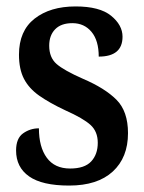

<svg xmlns="http://www.w3.org/2000/svg" viewBox="-20 -567 448 597"><path d="M195 10Q111 10 70.5 -18.5Q30 -47 30 -99Q30 -137 52 -152.5Q74 -168 101 -168Q101 -110 125.5 -76.5Q150 -43 198 -43Q243 -43 263.5 -65Q284 -87 284 -123Q284 -158 261.5 -178.5Q239 -199 183 -224Q134 -247 102 -269.5Q70 -292 54.5 -322Q39 -352 39 -397Q39 -471 87.5 -509Q136 -547 215 -547Q290 -547 325.5 -518Q361 -489 361 -453Q361 -391 287 -391Q287 -441 264.5 -468Q242 -495 205 -495Q170 -495 151.5 -476Q133 -457 133 -425Q133 -388 156 -368Q179 -348 238 -322Q306 -293 342 -257Q378 -221 378 -153Q378 -77 330.5 -33.5Q283 10 195 10Z"/></svg>

Font: Noto Serif Khmer Condensed SemiBold
Style: Regular
Weight: 600
Width: 3
Designer: Danh Hong and the Monotype Design Team
Foundry: Monotype Imaging Inc.
Version: Version 2.004; ttfautohint (v1.8.4.7-5d5b)